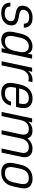

<svg xmlns="http://www.w3.org/2000/svg" viewBox="1294 -1848 560 3189"><g transform="rotate(90 1574.5 -254.0)"><path d="M24 -146H88Q88 -99 115.5 -75.5Q143 -52 203 -52Q259 -52 296 -80Q333 -108 333 -156Q333 -187 314 -202Q295 -217 255 -224L196 -235Q133 -247 104 -272Q75 -297 75 -345Q75 -394 99.5 -432.5Q124 -471 168.5 -492.5Q213 -514 273 -514Q359 -514 399.5 -476Q440 -438 440 -369H374Q374 -415 348 -436.5Q322 -458 265 -458Q210 -458 176.5 -429.5Q143 -401 143 -358Q143 -330 161 -315.5Q179 -301 217 -294L280 -282Q344 -270 373 -242.5Q402 -215 402 -166Q402 -88 345 -41Q288 6 195 6Q110 6 67 -33.5Q24 -73 24 -146Z M506 -134Q506 -162 514 -202L536 -306Q559 -413 617 -463Q675 -513 752 -513Q797 -513 827.5 -493.5Q858 -474 872 -436L887 -507H955L847 0H780L795 -68Q740 6 644 6Q583 6 544.5 -28Q506 -62 506 -134ZM823 -207 842 -296Q847 -319 847 -346Q847 -396 823 -424Q799 -452 750 -452Q637 -452 604 -301L583 -205Q577 -180 577 -149Q577 -55 667 -55Q730 -55 769.5 -97Q809 -139 823 -207Z M1105 -507H1173L1158 -439Q1187 -477 1225.5 -495.5Q1264 -514 1307 -514Q1326 -514 1344 -511L1329 -443Q1308 -451 1279 -451Q1226 -451 1186 -414Q1146 -377 1133 -314L1066 0H998Z M1776 -366Q1776 -338 1768 -298L1756 -240H1439L1433 -209Q1426 -178 1426 -151Q1426 -98 1454.5 -76.5Q1483 -55 1533 -55Q1585 -55 1620 -81Q1655 -107 1668 -156H1734Q1718 -78 1663.5 -36Q1609 6 1524 6Q1448 6 1402.5 -31Q1357 -68 1357 -146Q1357 -173 1365 -213L1383 -300Q1406 -410 1467.5 -462Q1529 -514 1615 -514Q1688 -514 1732 -477.5Q1776 -441 1776 -366ZM1708 -361Q1708 -410 1682 -431Q1656 -452 1609 -452Q1551 -452 1510 -418.5Q1469 -385 1452 -302L1450 -291H1698L1702 -309Q1708 -339 1708 -361Z M1947 -507H2015L2001 -445Q2029 -478 2067 -495.5Q2105 -513 2149 -513Q2202 -513 2236 -491Q2270 -469 2280 -428Q2345 -513 2449 -513Q2517 -513 2554.5 -479Q2592 -445 2592 -384Q2592 -360 2586 -333L2515 0H2447L2516 -323Q2521 -348 2521 -363Q2521 -407 2496 -429.5Q2471 -452 2426 -452Q2370 -452 2332 -418.5Q2294 -385 2281 -326L2212 0H2143L2212 -323Q2217 -346 2217 -363Q2217 -407 2192 -429.5Q2167 -452 2122 -452Q2067 -452 2028.5 -418.5Q1990 -385 1977 -323L1908 0H1840Z M2685 -138Q2685 -168 2692 -202L2714 -306Q2737 -414 2798.5 -464Q2860 -514 2948 -514Q3021 -514 3065 -479Q3109 -444 3109 -371Q3109 -344 3101 -306L3079 -202Q3056 -93 2995 -43.5Q2934 6 2848 6Q2773 6 2729 -28.5Q2685 -63 2685 -138ZM3011 -206 3031 -302Q3038 -333 3038 -358Q3038 -452 2938 -452Q2879 -452 2839 -418.5Q2799 -385 2781 -302L2761 -205Q2755 -174 2755 -151Q2755 -98 2782.5 -76.5Q2810 -55 2858 -55Q2915 -55 2954.5 -88.5Q2994 -122 3011 -206Z"/></g></svg>

Font: D-DIN
Style: DIN-Italic
Weight: 400
Italic angle: -12°
Designer: Charles Nix
Foundry: Datto Inc.
Version: Version 1.00